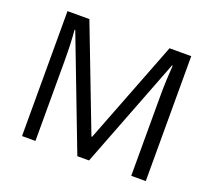

<svg xmlns="http://www.w3.org/2000/svg" viewBox="-121 -873 1144 1031"><g transform="rotate(20 451.5 -357.0)"><path d="M414.1 0 171.9 -632.8H168Q174.8 -557.6 174.8 -454.1V0H98.1V-713.9H223.1L449.2 -125H453.1L681.2 -713.9H805.2V0H722.2V-460Q722.2 -539.1 729 -631.8H725.1L481 0Z"/></g></svg>

Font: f0_58959 
Style: Regular
Weight: 400
Foundry: Ascender Corporation
Version: Version 1.10